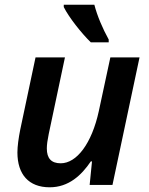

<svg xmlns="http://www.w3.org/2000/svg" viewBox="-20 -786 635 816"><path d="M366 -606H442V-618C416 -665 393 -719 381 -766H251V-756C273 -712 326 -645 366 -606ZM191 10C272 10 326 -41 366 -100H371L361 0H458L573 -542H449L400 -314C370 -176 306 -92 238 -92C198 -92 179 -113 179 -155C179 -171 182 -192 187 -216L256 -542H131L66 -235C59 -200 54 -164 54 -138C54 -45 102 10 191 10Z"/></svg>

Font: Noto Sans SemiBold
Style: Italic
Weight: 600
Italic angle: -12°
Designer: Monotype Design Team
Foundry: Monotype Imaging Inc.
Version: Version 2.013